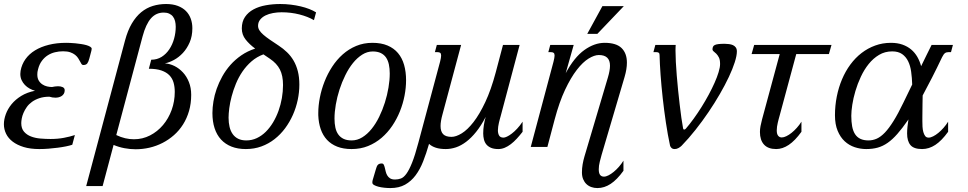

<svg xmlns="http://www.w3.org/2000/svg" viewBox="-31 -747 4921 976"><path d="M289.6 -486.3Q268.6 -486.3 248.5 -481.4Q228.5 -476.6 211.7 -465.8Q194.8 -455.1 181.9 -437.7Q168.9 -420.4 162.6 -395.5Q160.2 -387.7 159.4 -380.9Q158.7 -374 158.7 -368.2Q158.7 -349.6 166 -337.4Q173.3 -325.2 184.6 -317.9Q195.8 -310.5 208.7 -307.6Q221.7 -304.7 233.4 -304.7Q240.2 -306.2 248.3 -307.4Q256.3 -308.6 264.2 -308.6Q277.8 -308.6 287.8 -304Q297.9 -299.3 297.9 -288.1Q297.9 -277.8 293.5 -270.5Q289.1 -263.2 282.2 -258.8Q275.4 -254.4 267.1 -252.4Q258.8 -250.5 251 -250.5Q243.2 -250.5 235.4 -251.7Q227.5 -252.9 220.2 -255.4Q191.4 -255.4 169.4 -248Q147.5 -240.7 131.6 -229.2Q115.7 -217.8 105.2 -202.9Q94.7 -188 88.4 -173.1Q82 -158.2 79.6 -144.5Q77.1 -130.9 77.1 -121.1Q77.1 -93.8 91.1 -77.6Q105 -61.5 126.7 -53.2Q148.4 -44.9 174.8 -42.7Q201.2 -40.5 226.1 -40.5Q262.7 -40.5 293.7 -46.4Q324.7 -52.2 349.6 -60.5L336.4 -11.2Q323.7 -6.8 304.4 -2.9Q285.2 1 262.5 3.9Q239.7 6.8 215.6 8.8Q191.4 10.7 168.9 10.7Q123.5 10.7 89.8 0.5Q56.2 -9.8 33.7 -26.9Q11.2 -43.9 0 -66.9Q-11.2 -89.8 -11.2 -115.7Q-11.2 -139.6 -1.5 -166.5Q8.3 -193.4 27.8 -217.3Q47.4 -241.2 77.1 -259.5Q106.9 -277.8 147 -285.6Q132.8 -289.6 119.4 -296.9Q106 -304.2 95.5 -315.2Q85 -326.2 78.6 -340.1Q72.3 -354 72.3 -371.1Q72.3 -378.9 73.7 -387.2Q79.6 -419.9 98.4 -446.3Q117.2 -472.7 147.2 -491Q177.2 -509.3 217.3 -519.3Q257.3 -529.3 305.2 -529.3Q312.5 -529.3 325 -528.8Q337.4 -528.3 351.8 -526.9Q366.2 -525.4 381.1 -523.2Q396 -521 408 -517.6Q419.9 -514.2 427.5 -509.5Q435.1 -504.9 435.1 -499Q435.1 -494.1 433.6 -489.3L423.3 -450.2Q418.9 -433.1 412.8 -424.8Q406.7 -416.5 392.1 -416.5Q386.7 -416.5 383.3 -421.6Q379.9 -426.8 376 -434.6Q372.1 -442.4 366.2 -451.4Q360.4 -460.4 350.6 -468.3Q340.8 -476.1 326.2 -481.2Q311.5 -486.3 289.6 -486.3Z M604.5 -541Q618.2 -592.3 639.2 -627.7Q660.2 -663.1 687 -685.1Q713.9 -707 745.8 -716.8Q777.8 -726.6 813.5 -726.6Q847.7 -726.6 872.8 -717Q897.9 -707.5 914.3 -690.9Q930.7 -674.3 938.7 -651.9Q946.8 -629.4 946.8 -603.5Q946.8 -563 933.1 -531.5Q919.4 -500 898.7 -477.8Q877.9 -455.6 853.5 -442.4Q829.1 -429.2 807.1 -424.8Q832 -423.3 856 -411.4Q879.9 -399.4 898.9 -378.9Q918 -358.4 929.4 -329.6Q940.9 -300.8 940.9 -265.1Q940.9 -220.7 929.9 -182.9Q918.9 -145 899.4 -114.3Q879.9 -83.5 853.3 -60.1Q826.7 -36.6 795.2 -20.5Q763.7 -4.4 729 3.7Q694.3 11.7 658.7 11.7Q629.9 11.7 601.6 6.3Q573.2 1 546.4 -10.3L490.7 198.7H407.2ZM857.4 -279.8Q857.4 -305.7 851.3 -327.1Q845.2 -348.6 830.1 -364.3Q814.9 -379.9 789.6 -388.7Q764.2 -397.5 725.6 -397.5L737.8 -443.4Q767.6 -443.4 790.8 -458Q814 -472.7 829.8 -496.6Q845.7 -520.5 854 -550.5Q862.3 -580.6 862.3 -610.8Q862.3 -626.5 858.9 -639.9Q855.5 -653.3 848.1 -662.8Q840.8 -672.4 829.1 -677.7Q817.4 -683.1 801.3 -683.1Q762.2 -683.1 736.3 -653.6Q710.4 -624 693.8 -562L560.1 -60.5Q583.5 -49.3 605.7 -44.2Q627.9 -39.1 649.9 -39.1Q693.8 -39.1 731.7 -58.6Q769.5 -78.1 797.6 -111.3Q825.7 -144.5 841.6 -188.2Q857.4 -231.9 857.4 -279.8Z M1575.7 -684.1 1564.9 -644.5Q1534.2 -662.6 1491 -673.6Q1447.8 -684.6 1400.4 -684.6Q1378.4 -684.6 1356.9 -680.7Q1335.4 -676.8 1318.6 -668.5Q1301.8 -660.2 1291.3 -647Q1280.8 -633.8 1280.8 -615.7Q1280.8 -604 1287.6 -593Q1294.4 -582 1307.9 -570.3Q1321.3 -558.6 1340.8 -545.2Q1360.4 -531.7 1385.7 -515.1Q1408.7 -500 1428 -481.4Q1447.3 -462.9 1461.2 -439.2Q1475.1 -415.5 1482.9 -385.3Q1490.7 -355 1490.7 -316.9Q1490.7 -278.3 1482.4 -239Q1474.1 -199.7 1458 -163.3Q1441.9 -127 1418.5 -95.2Q1395 -63.5 1364.7 -39.8Q1334.5 -16.1 1297.9 -2.7Q1261.2 10.7 1218.8 10.7Q1177.7 10.7 1146 -1.7Q1114.3 -14.2 1092.5 -37.8Q1070.8 -61.5 1059.8 -95.5Q1048.8 -129.4 1048.8 -172.4Q1048.8 -200.2 1054 -231.7Q1059.1 -263.2 1070.3 -295.2Q1081.5 -327.1 1098.9 -358.4Q1116.2 -389.6 1140.1 -416.7Q1164.1 -443.8 1195.6 -465.6Q1227.1 -487.3 1266.1 -500Q1236.3 -522 1217.3 -546.4Q1198.2 -570.8 1198.2 -602.5Q1198.2 -637.2 1214.4 -660.9Q1230.5 -684.6 1257.6 -699.2Q1284.7 -713.9 1320.1 -720.2Q1355.5 -726.6 1393.6 -726.6Q1420.9 -726.6 1447.3 -723.4Q1473.6 -720.2 1497.3 -714.6Q1521 -709 1541 -701.2Q1561 -693.4 1575.7 -684.1ZM1130.9 -148.9Q1130.9 -123 1136 -101.8Q1141.1 -80.6 1151.9 -65.4Q1162.6 -50.3 1179.7 -41.7Q1196.8 -33.2 1221.2 -33.2Q1249.5 -33.2 1274.4 -44.9Q1299.3 -56.6 1320.1 -77.1Q1340.8 -97.7 1357.2 -125Q1373.5 -152.3 1384.8 -183.6Q1396 -214.8 1401.9 -248.5Q1407.7 -282.2 1407.7 -314.9Q1407.7 -362.8 1391.8 -393.8Q1376 -424.8 1341.3 -448.2L1308.1 -470.7Q1273.9 -458 1247.6 -435.1Q1221.2 -412.1 1201.4 -383.1Q1181.6 -354 1168.2 -321.3Q1154.8 -288.6 1146.5 -257.1Q1138.2 -225.6 1134.5 -197.3Q1130.9 -168.9 1130.9 -148.9Z M1586.9 -172.4Q1586.9 -210 1595 -251.2Q1603 -292.5 1618.7 -332.3Q1634.3 -372.1 1657.5 -407.7Q1680.7 -443.4 1711.2 -470.5Q1741.7 -497.6 1779.5 -513.4Q1817.4 -529.3 1862.3 -529.3Q1906.7 -529.3 1939 -515.6Q1971.2 -502 1992.2 -477.1Q2013.2 -452.1 2023.2 -417Q2033.2 -381.8 2033.2 -338.9Q2033.2 -301.3 2025.4 -260.7Q2017.6 -220.2 2002 -181.2Q1986.3 -142.1 1962.9 -107.4Q1939.5 -72.8 1908.7 -46.4Q1877.9 -20 1839.8 -4.6Q1801.8 10.7 1756.3 10.7Q1714.4 10.7 1683.3 -1.5Q1652.3 -13.7 1631.3 -36.1Q1610.4 -58.6 1599.4 -90.3Q1588.4 -122.1 1586.9 -161.1ZM1863.8 -485.4Q1835.4 -485.4 1810.1 -469.2Q1784.7 -453.1 1763.2 -426.5Q1741.7 -399.9 1724.4 -364.7Q1707 -329.6 1694.8 -291.7Q1682.6 -253.9 1676 -215.6Q1669.4 -177.2 1669.4 -144Q1669.4 -119.1 1673.8 -98.6Q1678.2 -78.1 1688.5 -63.7Q1698.7 -49.3 1715.3 -41.3Q1731.9 -33.2 1756.8 -33.2Q1785.2 -33.2 1810.8 -49.1Q1836.4 -64.9 1857.9 -91.6Q1879.4 -118.2 1896.5 -153.1Q1913.6 -188 1925.5 -225.8Q1937.5 -263.7 1943.8 -301.8Q1950.2 -339.8 1950.2 -373.5Q1950.2 -398.4 1945.8 -419.2Q1941.4 -439.9 1931.4 -454.6Q1921.4 -469.2 1904.8 -477.3Q1888.2 -485.4 1863.8 -485.4Z M2313 -518.6 2218.3 -165.5Q2208.5 -130.4 2208.5 -106.4Q2208.5 -78.6 2221.7 -64.9Q2234.9 -51.3 2264.2 -51.3Q2287.1 -51.3 2316.4 -69.3Q2345.7 -87.4 2376.2 -126.7Q2406.7 -166 2436 -228.3Q2465.3 -290.5 2488.8 -378.4L2525.9 -518.6H2610.4L2514.2 -157.2Q2512.2 -150.4 2509.8 -141.4Q2507.3 -132.3 2505.1 -122.8Q2502.9 -113.3 2501.5 -103.3Q2500 -93.3 2500 -84.5Q2500 -68.8 2506.1 -58.1Q2512.2 -47.4 2528.8 -47.4Q2535.2 -47.4 2546.1 -52.5Q2557.1 -57.6 2570.6 -67.9Q2584 -78.1 2598.1 -93.3Q2612.3 -108.4 2625.5 -128.4V-77.1Q2610.8 -58.1 2595.9 -42Q2581.1 -25.9 2565.7 -14.2Q2550.3 -2.4 2534.4 4.2Q2518.6 10.7 2502 10.7Q2480 10.7 2465.1 4.4Q2450.2 -2 2441.4 -12.7Q2432.6 -23.4 2429 -38.1Q2425.3 -52.7 2425.3 -68.8Q2425.3 -89.8 2428.7 -111.6Q2432.1 -133.3 2438 -152.8Q2414.6 -107.9 2389.6 -76.9Q2364.7 -45.9 2338.9 -26.4Q2313 -6.8 2286.9 2Q2260.7 10.7 2234.9 10.7Q2205.6 10.7 2184.6 3.9Q2163.6 -2.9 2149.9 -15.6Q2136.2 32.2 2120.1 73.2Q2104 114.3 2081.5 144.3Q2059.1 174.3 2028.1 191.7Q1997.1 209 1953.6 209Q1939 209 1922.6 207.3Q1906.2 205.6 1892.8 202.1Q1879.4 198.7 1870.6 193.6Q1861.8 188.5 1861.8 181.6Q1861.8 179.2 1862.1 175.3Q1862.3 171.4 1863.3 168.9L1878.4 117.7Q1880.9 109.4 1883.1 103Q1885.3 96.7 1888.4 92.5Q1891.6 88.4 1896.7 86.2Q1901.9 84 1909.7 84Q1916.5 84 1919.7 90.1Q1922.9 96.2 1925 105.2Q1927.2 114.3 1929.7 124.8Q1932.1 135.3 1937.3 144.3Q1942.4 153.3 1951.7 159.4Q1960.9 165.5 1977.1 165.5Q1992.7 165.5 2006.8 160.4Q2021 155.3 2034.9 136.2Q2048.8 117.2 2063.7 80.1Q2078.6 43 2095.7 -21.5L2206.1 -433.6Q2211.4 -454.1 2211.4 -464.4Q2211.4 -474.6 2206.8 -478.3Q2202.1 -481.9 2193.4 -481.9H2179.7L2189.5 -518.6Z M2782.7 -433.6Q2785.2 -443.8 2786.6 -451.4Q2788.1 -459 2788.1 -464.4Q2788.1 -474.6 2783.4 -478.3Q2778.8 -481.9 2770 -481.9H2756.3L2766.1 -518.6H2885.3L2844.7 -375Q2888.2 -456.1 2939.5 -492.7Q2990.7 -529.3 3042.5 -529.3Q3101.6 -529.3 3128.7 -502.7Q3155.8 -476.1 3155.8 -428.7Q3155.8 -396 3144 -356L3026.9 41Q3022.9 55.2 3017.8 75.4Q3012.7 95.7 3012.7 113.8Q3012.7 133.3 3019.5 142.1Q3026.4 150.9 3039.1 150.9Q3049.3 150.9 3062.3 144.3Q3075.2 137.7 3088.6 126.7Q3102.1 115.7 3115 101.1Q3127.9 86.4 3138.2 69.8V121.1Q3105.5 166.5 3073.2 187.7Q3041 209 3005.9 209Q2989.3 209 2974.9 203.9Q2960.4 198.7 2950 188.7Q2939.5 178.7 2933.3 163.8Q2927.2 148.9 2927.2 129.4Q2927.2 108.4 2930.7 88.4Q2934.1 68.4 2939.9 48.8L3059.1 -353Q3064.5 -371.1 3067.1 -386Q3069.8 -400.9 3069.8 -413.1Q3069.8 -467.3 3013.2 -467.3Q2990.2 -467.3 2960.9 -449.2Q2931.6 -431.2 2901.1 -391.8Q2870.6 -352.5 2841.3 -290.3Q2812 -228 2788.6 -140.1L2751.5 0H2667ZM3031.2 -715.8H3140.1L3005.4 -574.7H2954.1Z M3321.8 -467.3Q3321.8 -475.6 3317.6 -478.8Q3313.5 -481.9 3306.2 -481.9H3290.5L3300.3 -518.6H3403.8Q3403.3 -512.2 3403.1 -505.4Q3402.8 -498.5 3402.8 -490.2Q3402.8 -464.8 3404.5 -432.1Q3406.2 -399.4 3409.2 -363Q3412.1 -326.7 3416 -288.8Q3419.9 -251 3424.1 -215.3Q3428.2 -179.7 3432.6 -148.4Q3437 -117.2 3441.4 -94.2Q3442.4 -88.4 3447.3 -88.4Q3451.2 -88.4 3455.6 -93.3Q3474.6 -115.2 3495.1 -143.6Q3515.6 -171.9 3534.9 -202.6Q3554.2 -233.4 3571.3 -265.1Q3588.4 -296.9 3601.3 -325.9Q3614.3 -355 3621.8 -379.9Q3629.4 -404.8 3629.4 -421.9Q3629.4 -443.4 3623.3 -455.1Q3617.2 -466.8 3610.1 -473.9Q3603 -481 3596.9 -485.6Q3590.8 -490.2 3590.8 -497.6Q3591.3 -504.9 3593.8 -510Q3596.2 -515.1 3602.8 -518.3Q3609.4 -521.5 3621.1 -522.9Q3632.8 -524.4 3652.8 -524.4Q3663.6 -524.4 3674.8 -522.9Q3686 -521.5 3694.8 -517.6Q3703.6 -513.7 3709.2 -505.9Q3714.8 -498 3714.8 -485.8Q3714.8 -464.4 3704.1 -430.7Q3693.4 -397 3674.1 -356Q3654.8 -314.9 3628.4 -269.3Q3602.1 -223.6 3570.8 -177.5Q3539.6 -131.3 3504.6 -87.2Q3469.7 -43 3433.6 -5.9Q3428.2 -0.5 3418.7 5.1Q3409.2 10.7 3398.9 10.7Q3387.7 10.7 3381.8 4.4Q3376 -2 3375 -7.3Q3363.3 -61.5 3354 -123.8Q3344.7 -186 3337.9 -247.8Q3331.1 -309.6 3326.9 -366.7Q3322.8 -423.8 3321.8 -467.3Z M3789.6 -472.2 3802.7 -518.6H4195.8L4182.6 -472.2H4016.6L3931.6 -157.2Q3929.7 -150.4 3927.2 -141.4Q3924.8 -132.3 3922.6 -122.8Q3920.4 -113.3 3918.9 -103.3Q3917.5 -93.3 3917.5 -84.5Q3917.5 -65.4 3924.6 -56.9Q3931.6 -48.3 3942.9 -48.3Q3953.1 -48.3 3966.3 -54.7Q3979.5 -61 3992.9 -71.8Q4006.3 -82.5 4019.5 -97.2Q4032.7 -111.8 4043 -128.4V-77.1Q4010.3 -31.7 3978.5 -10.5Q3946.8 10.7 3914.6 10.7Q3873.5 10.7 3852.8 -12Q3832 -34.7 3832 -76.2Q3832 -90.3 3835 -106.2Q3837.9 -122.1 3842.8 -140.1L3932.6 -472.2Z M4689.5 -47.4Q4699.7 -47.4 4712.6 -54Q4725.6 -60.5 4739 -71.5Q4752.4 -82.5 4765.4 -97.2Q4778.3 -111.8 4788.6 -128.4V-77.1Q4755.9 -31.7 4723.6 -10.5Q4691.4 10.7 4656.2 10.7Q4614.3 10.7 4597.2 -9.5Q4580.1 -29.8 4580.1 -68.8Q4580.1 -84.5 4582 -102.5Q4584 -120.6 4586.9 -140.1L4584 -135.7Q4555.2 -94.2 4530.5 -66.2Q4505.9 -38.1 4481.4 -21Q4457 -3.9 4430.7 3.4Q4404.3 10.7 4372.1 10.7Q4342.3 10.7 4313.7 1.2Q4285.2 -8.3 4262.9 -28.8Q4240.7 -49.3 4227.1 -82Q4213.4 -114.7 4213.4 -161.1Q4213.4 -210 4222.7 -256.3Q4231.9 -302.7 4249.3 -343.8Q4266.6 -384.8 4291.7 -418.9Q4316.9 -453.1 4348.6 -477.5Q4380.4 -502 4418 -515.6Q4455.6 -529.3 4498 -529.3Q4530.8 -529.3 4556.4 -520.3Q4582 -511.2 4600.8 -495.4Q4619.6 -479.5 4632.1 -457.8Q4644.5 -436 4651.4 -410.6Q4665.5 -439.9 4679.2 -467.5Q4692.9 -495.1 4704.6 -518.6H4813L4803.2 -481.9H4789.6Q4779.3 -481.9 4772.5 -476.8Q4765.6 -471.7 4757.8 -456.1Q4731.4 -400.4 4706.5 -351.8Q4681.6 -303.2 4659.2 -261.7Q4658.7 -238.8 4658.4 -218Q4658.2 -197.3 4658 -180.2Q4657.7 -163.1 4657.7 -150.4Q4657.7 -137.7 4657.7 -130.9Q4657.7 -117.7 4658.4 -103Q4659.2 -88.4 4662.6 -75.9Q4666 -63.5 4672.1 -55.4Q4678.2 -47.4 4689.5 -47.4ZM4504.4 -485.8Q4467.3 -485.8 4437.5 -468Q4407.7 -450.2 4384.8 -421.6Q4361.8 -393.1 4345 -356.9Q4328.1 -320.8 4317.4 -284.4Q4306.6 -248 4301.5 -214.8Q4296.4 -181.6 4296.4 -158.2Q4296.4 -127.9 4300.8 -104.5Q4305.2 -81.1 4315.4 -65.2Q4325.7 -49.3 4342.5 -41.3Q4359.4 -33.2 4383.8 -33.2Q4405.8 -33.2 4426 -42.2Q4446.3 -51.3 4467.3 -73.2Q4488.3 -95.2 4511.2 -132.1Q4534.2 -168.9 4561 -224.6L4606 -317.4Q4605 -351.1 4600.8 -381.8Q4596.7 -412.6 4585.4 -435.5Q4574.2 -458.5 4554.7 -472.2Q4535.2 -485.8 4504.4 -485.8Z"/></svg>

Font: Arian Grqi
Style: Italic
Weight: 400
Italic angle: -15°
Designer: Ruben Hakobyan (Tarumian)
Foundry: Ruben Hakobyan (Tarumian)
Version: Version 1.002